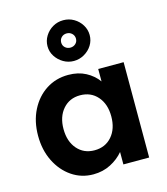

<svg xmlns="http://www.w3.org/2000/svg" viewBox="-122 -924 895 1029"><g transform="rotate(-15 325.5 -410.0)"><path d="M269 10Q203 10 150 -26Q97 -62 66 -124.5Q35 -187 35 -266Q35 -346 66.5 -408Q98 -470 152 -505Q206 -540 275 -540Q330 -540 371.5 -518Q413 -496 439 -460V-529H580V0H437V-69Q409 -35 365.5 -12.5Q322 10 269 10ZM308 -113Q368 -113 404.5 -155Q441 -197 441 -266Q441 -334 404.5 -376Q368 -418 308 -418Q249 -418 212.5 -376Q176 -334 176 -266Q176 -197 212.5 -155Q249 -113 308 -113ZM325 -604Q294 -604 267.5 -619.5Q241 -635 224.5 -660.5Q208 -686 208 -717Q208 -747 224 -773Q240 -799 266.5 -814.5Q293 -830 325 -830Q357 -830 383.5 -814.5Q410 -799 426 -773Q442 -747 442 -717Q442 -686 426 -660.5Q410 -635 383 -619.5Q356 -604 325 -604ZM325 -678Q342 -678 354 -689Q366 -700 366 -717Q366 -734 354 -745.5Q342 -757 325 -757Q307 -757 295.5 -745.5Q284 -734 284 -717Q284 -700 296 -689Q308 -678 325 -678Z"/></g></svg>

Font: Lexend Deca SemiBold
Style: Regular
Weight: 600
Designer: Bonnie Shaver-Troup, Thomas Jockin
Foundry: Lexend
Version: Version 1.008; ttfautohint (v1.8.4.7-5d5b)